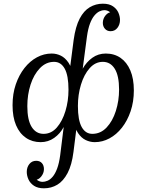

<svg xmlns="http://www.w3.org/2000/svg" viewBox="-20 -760 793 1040"><path d="M218 260Q185 260 164.5 246.5Q144 233 134.5 212.5Q125 192 125 171Q125 146 139 128.5Q153 111 176 111Q196 111 207 123.5Q218 136 218 156Q218 178 203 196.5Q188 215 168 215Q149 215 141 201.5Q133 188 133 177L162 179Q163 201 178 213Q193 225 211 225Q223 225 237.5 219Q252 213 265.5 197Q279 181 289.5 153Q300 125 306 81L325 -72L357 -251L358 -382L379 -544Q389 -616 411.5 -659Q434 -702 466.5 -721Q499 -740 537 -740Q572 -740 592.5 -725.5Q613 -711 621.5 -691Q630 -671 630 -652Q630 -627 616 -609Q602 -591 579 -591Q560 -591 548.5 -604Q537 -617 537 -636Q537 -659 552 -677Q567 -695 588 -695Q606 -695 614 -682Q622 -669 622 -657L594 -658Q593 -680 578 -692.5Q563 -705 545 -705Q533 -705 519 -698.5Q505 -692 491.5 -676Q478 -660 467.5 -632.5Q457 -605 451 -562L428 -388L397 -209V-88L378 63Q369 134 346 177.5Q323 221 290.5 240.5Q258 260 218 260ZM260 -470Q286 -470 309.5 -458.5Q333 -447 351 -420.5Q369 -394 376 -348L360 -215L325 -72Q306 -36 273.5 -13Q241 10 200 10Q155 10 120.5 -13.5Q86 -37 67 -81.5Q48 -126 48 -190Q48 -252 65.5 -303Q83 -354 112.5 -391.5Q142 -429 180 -449.5Q218 -470 260 -470ZM273 -425Q229 -425 196 -390.5Q163 -356 145.5 -301.5Q128 -247 128 -185Q128 -110 151.5 -72.5Q175 -35 216 -35Q258 -35 288 -69.5Q318 -104 334.5 -158.5Q351 -213 351 -274Q351 -351 330.5 -388Q310 -425 273 -425ZM493 10Q468 10 444 -1.5Q420 -13 402.5 -39.5Q385 -66 377 -112L393 -245L428 -388Q448 -424 480 -447Q512 -470 553 -470Q599 -470 633 -446.5Q667 -423 686 -378.5Q705 -334 705 -270Q705 -209 687.5 -157.5Q670 -106 640.5 -68.5Q611 -31 573 -10.5Q535 10 493 10ZM480 -35Q525 -35 557.5 -69.5Q590 -104 607.5 -159Q625 -214 625 -275Q625 -350 601.5 -387.5Q578 -425 537 -425Q496 -425 465.5 -390.5Q435 -356 418.5 -301.5Q402 -247 402 -186Q402 -109 422.5 -72Q443 -35 480 -35Z"/></svg>

Font: Brygada 1918
Style: Italic
Weight: 400
Italic angle: -8°
Designer: Mateusz Machalski | Borys Kosmynka | Przemek Hoffer
Foundry: NIEPODLEGLA 2018
Version: Version 3.006